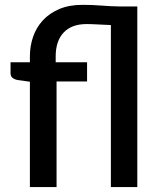

<svg xmlns="http://www.w3.org/2000/svg" viewBox="-20 -754 642 774"><path d="M100.5 0V-424.5L50.5 -431.5Q38 -434 30.2 -440.5Q22.5 -447 22.5 -459V-503H100.5V-527Q100.5 -568.5 113.5 -606Q126.5 -643.5 152.8 -672Q179 -700.5 218.8 -717.5Q258.5 -734.5 312.5 -734.5Q353 -734.5 389.5 -731.5Q426 -728.5 462 -728H533.5V0H427V-653Q400 -654 374 -655.5Q348 -657 329 -657Q269 -657 236.8 -623Q204.5 -589 204.5 -527V-503H331V-425.5H208V0Z"/></svg>

Font: Lato 2
Style: Regular
Weight: 600
Designer: Lukasz Dziedzic with Adam Twardoch and Botio Nikoltchev
Foundry: tyPoland Lukasz Dziedzic
Version: Version 2.015; 2015-08-06; http://www.latofonts.com/